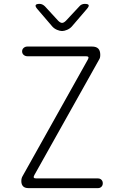

<svg xmlns="http://www.w3.org/2000/svg" viewBox="-20 -970 640 990"><path d="M127 0Q108 0 99 -9.5Q90 -19 90 -36Q90 -44 91.5 -50Q93 -56 96 -61L433 -663Q438 -672 435.5 -676Q433 -680 423 -680H121Q110 -680 102 -687Q94 -694 94 -705Q94 -716 102 -723Q110 -730 121 -730H454Q476 -730 486.5 -719.5Q497 -709 497 -687Q497 -679 495.5 -673Q494 -667 490 -661L157 -67Q152 -58 154.5 -54Q157 -50 167 -50H485Q496 -50 503 -43Q510 -36 510 -25Q510 -14 503 -7Q496 0 485 0ZM184 -950Q192 -950 199 -946.5Q206 -943 212 -937L280 -863Q291 -852 300 -852Q309 -852 320 -863L390 -938Q395 -944 402 -947Q409 -950 417 -950Q434 -950 437 -944Q440 -938 429 -925L350 -833Q340 -822 325.5 -816Q311 -810 300 -810Q289 -810 274.5 -816Q260 -822 250 -833L172 -924Q161 -937 164 -943.5Q167 -950 184 -950Z"/></svg>

Font: Maple Mono Thin
Style: Regular
Weight: 250
Monospace: yes
Designer: subframe7536
Version: Version 7.000